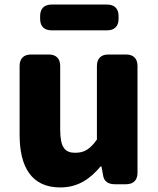

<svg xmlns="http://www.w3.org/2000/svg" viewBox="-20 -768 694 842"><path d="M244 54C321 54 374 18 421 -38H425L432 1C436 27 454 40 484 40H533C565 40 583 22 583 -10V-479C583 -511 565 -529 533 -529H455C423 -529 405 -511 405 -479V-156C375 -114 350 -98 310 -98C265 -98 244 -121 244 -199V-479C244 -511 226 -529 194 -529H116C84 -529 66 -511 66 -479V-177C66 -35 119 54 244 54ZM156 -685C156 -653 174 -635 206 -635H450C482 -635 500 -653 500 -685V-698C500 -730 482 -748 450 -748H206C174 -748 156 -730 156 -698Z"/></svg>

Font: コーポレート・ロゴ（ラウンド）ver3 Bold
Style: Regular
Weight: 700
Designer: [KANA_main] LOGOTYPE.JP [Source Han Sans] Ryoko NISHIZUKA 西塚涼子 (kana, bopomofo & ideographs); Paul D. Hunt (Latin, Greek
Version: Version 12.001;FEAKit 1.0